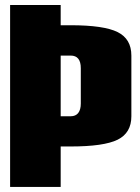

<svg xmlns="http://www.w3.org/2000/svg" viewBox="-20 -740 555 760"><path d="M20 -720.2H220.2V-640.1H259.8Q391.1 -640.1 445.6 -613Q500 -585.9 500 -520V-279.8Q500 -213.9 445.6 -187Q391.1 -160.2 259.8 -160.2H220.2V0H20ZM220.2 -279.8H259.8Q279.3 -279.8 289.6 -292.7Q299.8 -305.7 299.8 -330.1V-470.2Q299.8 -520 259.8 -520H220.2Z"/></svg>

Font: Mikodacs
Style: Regular
Weight: 400
Designer: gluk (gluksza@wp.pl)
Foundry: gluk (gluksza@wp.pl)
Version: Version 0.28